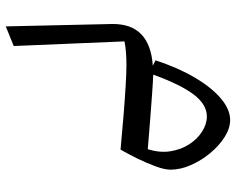

<svg xmlns="http://www.w3.org/2000/svg" viewBox="-96 -350 821 668"><g transform="rotate(90 314.0 -16.5)"><path d="M209 -138.2 190.4 -147.5Q215.3 -224.1 249.5 -282.7Q283.7 -341.3 322.3 -374.3Q360.8 -407.2 397.9 -407.2Q426.8 -407.2 457 -388.2Q487.3 -369.1 513.2 -337.9Q539.1 -306.6 554.9 -270.5Q570.8 -234.4 570.8 -199.7Q570.8 -179.2 559.3 -147.9Q547.9 -116.7 531.7 -83.7Q515.6 -50.8 501 -25.9Q439.5 -31.7 381.8 -36.4Q324.2 -41 278.6 -43.7Q232.9 -46.4 208 -46.4Q182.1 -46.4 161.9 -44.7Q141.6 -43 124.5 -39.6L140.6 345.7L72.3 373.5L64 3.9Q62 -127.9 209 -138.2ZM240.2 -139.6Q265.6 -138.7 309.6 -135.5Q353.5 -132.3 404.1 -128.4Q454.6 -124.5 499.5 -120.6Q512.7 -162.1 506.8 -199.2Q501 -236.3 482.4 -264.9Q463.9 -293.5 438 -309.8Q412.1 -326.2 385.7 -326.2Q344.2 -326.2 309.6 -280.8Q274.9 -235.4 240.2 -139.6Z"/></g></svg>

Font: Pinar DS3-Regular
Style: Regular
Weight: 400
Designer: Amin Abedi
Version: Version 2.000